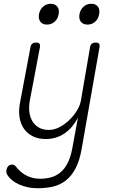

<svg xmlns="http://www.w3.org/2000/svg" viewBox="-20 -785 640 1015"><path d="M362 0 392 -163Q363 -108 320 -79Q277 -50 222 -50Q182 -50 152.5 -65Q123 -80 105.5 -106Q88 -132 83 -167Q78 -202 86 -243L141 -535Q143 -548 150.5 -554Q158 -560 171 -560Q184 -560 188.5 -554Q193 -548 191 -535L138 -255Q132 -224 135 -195.5Q138 -167 150.5 -145.5Q163 -124 185 -111Q207 -98 238 -98Q266 -98 294 -112.5Q322 -127 346 -150Q370 -173 387 -201Q404 -229 408 -255L456 -535Q458 -548 465.5 -554Q473 -560 486 -560Q499 -560 503.5 -554Q508 -548 506 -535L412 0Q401 65 379 106Q357 147 327 170Q297 193 260 201.5Q223 210 181 210Q149 210 123.5 204Q98 198 78.5 189Q59 180 45.5 169Q32 158 24 147Q17 138 14.5 130.5Q12 123 14 114Q15 108 17.5 102.5Q20 97 24 93Q28 89 33 87Q38 85 44 85Q49 85 54 87Q59 89 65 97Q74 108 86 119.5Q98 131 114 140Q130 149 149.5 154.5Q169 160 192 160Q221 160 248 153Q275 146 297.5 128Q320 110 336.5 79Q353 48 362 0ZM443 -655Q419 -655 407.5 -670Q396 -685 400 -710Q405 -735 422 -750Q439 -765 463 -765Q486 -765 497.5 -750Q509 -735 504 -710Q500 -685 483 -670Q466 -655 443 -655ZM228 -655Q205 -655 193.5 -670Q182 -685 186 -710Q191 -735 208 -750Q225 -765 248 -765Q271 -765 283 -750Q295 -735 290 -710Q286 -685 268.5 -670Q251 -655 228 -655Z"/></svg>

Font: Maple Mono Thin
Style: Italic
Weight: 250
Italic angle: -10°
Monospace: yes
Designer: subframe7536
Version: Version 7.000